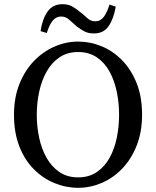

<svg xmlns="http://www.w3.org/2000/svg" viewBox="-20 -884 747 919"><path d="M354 15Q296 15 241 -7.5Q186 -30 142 -74Q98 -118 72.5 -183.5Q47 -249 47 -335Q47 -417 73 -482Q99 -547 142.5 -592Q186 -637 241 -661Q296 -685 354 -685Q412 -685 466.5 -662.5Q521 -640 564.5 -595.5Q608 -551 634 -486Q660 -421 660 -335Q660 -253 634.5 -188Q609 -123 565.5 -77.5Q522 -32 467 -8.5Q412 15 354 15ZM354 -35Q406 -35 443.5 -60.5Q481 -86 504.5 -128.5Q528 -171 539 -224.5Q550 -278 550 -335Q550 -391 539 -444.5Q528 -498 504.5 -541Q481 -584 443.5 -609.5Q406 -635 354 -635Q302 -635 264.5 -609.5Q227 -584 203 -541Q179 -498 167.5 -444.5Q156 -391 156 -335Q156 -278 167.5 -224.5Q179 -171 203 -128.5Q227 -86 264.5 -60.5Q302 -35 354 -35ZM174 -735Q183 -794 208 -829Q233 -864 279 -864Q306 -864 325 -853.5Q344 -843 363 -827Q380 -814 397 -798Q414 -782 436 -782Q461 -782 477 -803.5Q493 -825 504 -862L534 -852Q524 -794 500 -759Q476 -724 430 -724Q402 -724 383.5 -734Q365 -744 348 -757Q329 -773 312 -789Q295 -805 272 -805Q248 -805 231.5 -784Q215 -763 204 -726Z"/></svg>

Font: Source Serif 4
Style: Regular
Weight: 400
Designer: Frank Grießhammer
Foundry: Adobe
Version: Version 4.005;hotconv 1.1.0;makeotfexe 2.6.0